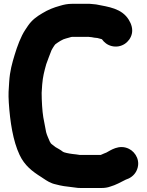

<svg xmlns="http://www.w3.org/2000/svg" viewBox="-20 -778 767 1005"><path d="M441 -585.3C441.4 -585.3 441.9 -585.2 442.4 -585.1L460.2 -583.3C468.8 -581.6 476.9 -579.8 489.9 -579.1C498.3 -576.7 507.1 -574.8 513.3 -572.8C525.1 -556.2 541.8 -542.3 565.2 -536.7C614.9 -524.8 659.8 -557.1 670.1 -601.1C675.9 -626.1 667.9 -652.3 654.3 -674.1C617.2 -734.8 546.9 -742.1 484.9 -754.5C484.3 -754.6 483.3 -754.8 482.5 -754.9L463 -756.8C453.2 -758.2 441.9 -758.7 430.2 -758H357C333.6 -758 314.3 -753.9 295 -748C259.9 -738.4 231.7 -727.1 201.1 -708.4C171.5 -691 147.5 -673.6 126.3 -643L112.2 -621.9C88.6 -586.4 70.1 -534.9 57.1 -492.3C43.4 -447.2 31.6 -406.2 28.1 -349.6C25.2 -307.3 23.2 -287.8 26 -241.4C32.6 -139.7 48.2 -39.9 82.4 32.6C108.7 88.7 149.6 119.7 196.4 149L208.1 156.8C225.2 168.1 244.3 181.5 273.4 187.4C299.9 194.8 327.7 198.8 358.2 201.8L372.9 203.7C382.4 205.6 395.8 206.7 409.7 206H512C527.9 206 542.9 203.8 556.7 198.8C586.1 190.6 614.2 174.4 638.2 162.4C659.9 155.7 681.7 141.5 693.9 117.2C718.9 67 690.6 18.8 655.2 1.1C602.6 -25.1 556.1 11 536.8 20.6C531.1 23.5 520.3 26.3 507.3 33H397.4C391.4 31.9 384.7 30.8 378.8 30.2L360.8 28.2C338.9 25.7 314 20 309.6 16.5C295.4 5.1 282.3 -0.7 270.2 -8.2C265.3 -11.3 262.6 -14.6 250 -24C247 -26.3 246.9 -26.1 240.6 -37C233.2 -55.5 225.9 -68.9 221.4 -86.5C216.1 -112.8 211.9 -135.5 206.6 -164.3C201.2 -197.2 198 -250.6 198 -292.3C198.6 -303.2 199.6 -319.4 200.9 -336C204.4 -377.3 211.5 -404.2 222 -441.9C227.2 -458.3 242.9 -496.9 249.7 -515.4L256.4 -527.1C262.4 -536.5 265.6 -541.8 269.6 -546.2C285.8 -558.3 308.9 -573.3 324.9 -576.5C337.6 -579 351.3 -585 357 -585H437C440.2 -585 438.8 -585 441 -585.3Z"/></svg>

Font: Smoothie
Style: Bd
Weight: 700
Foundry: Cannot Into Space Fonts
Version: Version 0.8